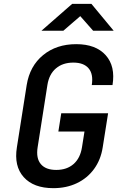

<svg xmlns="http://www.w3.org/2000/svg" viewBox="-20 -970 640 1000"><path d="M258 10Q155 10 103.5 -47.5Q52 -105 68 -203L119 -527Q135 -626 204.5 -683Q274 -740 377 -740Q479 -740 530.5 -682.5Q582 -625 566 -527H458Q467 -584 441.5 -614Q416 -644 362 -644Q307 -644 271.5 -614Q236 -584 227 -528L176 -203Q167 -146 192.5 -115.5Q218 -85 273 -85Q328 -85 363 -115.5Q398 -146 407 -203L420 -285H284L299 -380H543L515 -203Q505 -138 470 -90Q435 -42 380.5 -16Q326 10 258 10ZM196 -810 356 -950H456L572 -810H465L398 -886L310 -810Z"/></svg>

Font: NKDuy Mono SemiBold
Style: Italic
Weight: 600
Italic angle: -9°
Monospace: yes
Designer: NKDuy
Foundry: NKDuy
Version: Version 2.251; ttfautohint (v1.8.4.7-5d5b)